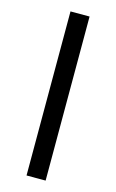

<svg xmlns="http://www.w3.org/2000/svg" viewBox="-111 -751 483 797"><g transform="rotate(15 130.0 -352.5)"><path d="M89 0V-705H171V0Z"/></g></svg>

Font: Nunito Sans 10pt SemiCondensed
Style: Regular
Weight: 400
Width: 4
Designer: Vernon Adams
Foundry: Vernon Adams
Version: Version 3.101;gftools[0.9.27]